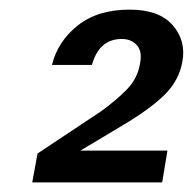

<svg xmlns="http://www.w3.org/2000/svg" viewBox="-20 -731 401 399"><path d="M47 -352 58 -412 189 -499Q221 -522 243.5 -545Q266 -568 271 -599Q276 -624 264.5 -637Q253 -650 233 -650Q186 -650 171 -596H88Q100 -645 141.5 -678Q183 -711 249 -711Q311 -711 339 -678.5Q367 -646 359 -603Q352 -563 321 -533Q290 -503 234 -470L147 -418H328L317 -352Z"/></svg>

Font: DeepMind Sans Medium
Style: Italic
Weight: 500
Italic angle: -10°
Designer: Jonny Pinhorn / Modifications: Colophon Foundry
Foundry: Colophon Foundry
Version: Version 1.002; ttfautohint (v1.8.2)